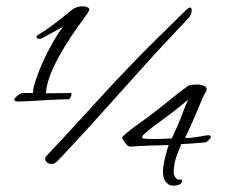

<svg xmlns="http://www.w3.org/2000/svg" viewBox="-20 -589 765 609"><path d="M143 -69Q134 -69 128.5 -74.5Q123 -80 123 -86Q123 -88 126 -93Q177 -147 215 -188.5Q253 -230 284 -264Q315 -298 344 -329Q373 -360 404.5 -392.5Q436 -425 476 -464.5Q516 -504 569 -556Q578 -565 583 -565Q588 -565 588 -556Q588 -550 585 -542.5Q582 -535 579 -533Q527 -478 490 -438Q453 -398 425 -366.5Q397 -335 371.5 -307Q346 -279 318 -247.5Q290 -216 253 -175.5Q216 -135 164 -80Q154 -69 143 -69ZM40 -267Q25 -267 25 -272Q25 -277 35.5 -285.5Q46 -294 53 -294H85Q84 -305 89.5 -322.5Q95 -340 101 -356Q106 -371 118 -397Q130 -423 146.5 -452.5Q163 -482 180 -504Q176 -502 161.5 -494Q147 -486 133 -478.5Q119 -471 116 -469Q115 -468 111.5 -467Q108 -466 104 -466Q96 -466 96 -472Q96 -476 103 -480Q121 -490 144.5 -507.5Q168 -525 187.5 -541Q207 -557 211 -560Q225 -569 242 -569Q249 -569 257 -566Q265 -563 263 -556Q261 -552 255 -543Q249 -534 237 -518Q225 -502 205.5 -473Q186 -444 167.5 -410.5Q149 -377 138 -348Q131 -327 128.5 -314.5Q126 -302 126 -293L203 -294Q207 -294 207 -290Q207 -287 204 -280.5Q201 -274 196 -274Q171 -274 137 -272Q103 -270 75.5 -268.5Q48 -267 40 -267ZM518 -2Q509 -7 503 -16.5Q497 -26 497 -45Q497 -61 503.5 -88.5Q510 -116 515 -129Q482 -128 452 -127Q422 -126 394 -124Q387 -123 377.5 -135Q368 -147 368 -153Q368 -155 370 -157Q396 -180 422 -198Q448 -216 472 -235Q498 -255 523 -275.5Q548 -296 577 -317Q581 -319 589.5 -320Q598 -321 604 -321Q617 -321 627.5 -316.5Q638 -312 635 -301Q626 -288 611 -250.5Q596 -213 567 -151Q584 -151 604.5 -154.5Q625 -158 638 -160H641Q649 -160 649 -155Q649 -152 642.5 -145Q636 -138 629 -137Q610 -136 595.5 -134.5Q581 -133 555 -132Q553 -127 548.5 -115.5Q544 -104 539 -91Q535 -79 533 -66.5Q531 -54 531 -43Q531 -31 539 -23Q544 -18 550.5 -19.5Q557 -21 557 -16Q557 -7 548.5 -3.5Q540 0 531 0Q524 0 518 -2ZM463 -148Q475 -148 490.5 -148.5Q506 -149 525 -150Q547 -197 557 -224.5Q567 -252 577 -273Q572 -269 554.5 -254.5Q537 -240 517 -225Q498 -211 478 -196.5Q458 -182 440 -166Q439 -165 435 -161.5Q431 -158 431 -153Q431 -150 440 -149Q449 -148 463 -148Z"/></svg>

Font: Grechen Fuemen
Style: Regular
Weight: 400
Designer: Robert E. Leuschke
Foundry: Robert E. Leuschke
Version: Version 1.010; ttfautohint (v1.8.3)